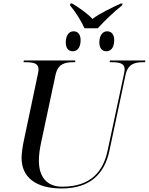

<svg xmlns="http://www.w3.org/2000/svg" viewBox="-20 -1056 842 1086"><path d="M458 -896H533C568 -935 624 -989 671 -1026L673 -1036H663C621 -1017 538 -977 503 -949C478 -977 422 -1017 388 -1036H378L376 -1026C407 -989 441 -935 458 -896ZM392 -766C413 -766 436 -782 436 -829C436 -863 419 -879 396 -879C369 -879 352 -854 352 -816C352 -782 368 -766 392 -766ZM582 -766C603 -766 626 -782 626 -829C626 -863 609 -879 586 -879C559 -879 542 -854 542 -816C542 -782 558 -766 582 -766ZM329 10C488 10 571 -71 599 -204L690 -632C703 -695 744 -704 788 -704H801L802 -714H602L600 -704H613C655 -704 685 -698 685 -664C685 -658 683 -644 681 -636L589 -206C565 -90 497 0 332 0C247 0 200 -53 200 -147C200 -182 205 -213 212 -247L294 -632C307 -695 348 -704 392 -704H405L406 -714H115L113 -704H126C168 -704 198 -698 198 -664C198 -658 196 -644 194 -636L113 -252C108 -229 102 -184 102 -163C102 -53 183 10 329 10Z"/></svg>

Font: Noto Serif Display
Style: Italic
Weight: 400
Italic angle: -12°
Designer: Monotype Design Team
Foundry: Monotype Imaging Inc.
Version: Version 2.009